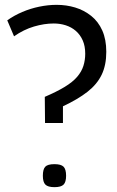

<svg xmlns="http://www.w3.org/2000/svg" viewBox="-20 -770 482 793"><path d="M166 -262 165 -370Q214 -391 247 -411Q280 -431 298.5 -452.5Q317 -474 324.5 -498Q332 -522 332 -548Q332 -580 321.5 -603.5Q311 -627 293 -642.5Q275 -658 251.5 -665.5Q228 -673 202 -673Q163 -673 120.5 -660.5Q78 -648 38 -620L10 -686Q38 -706 72 -720.5Q106 -735 142.5 -742.5Q179 -750 214 -750Q254 -750 290.5 -739Q327 -728 356.5 -704.5Q386 -681 402.5 -644Q419 -607 419 -556Q419 -501 400 -461.5Q381 -422 341.5 -391Q302 -360 240 -331V-262ZM157 -44Q157 -71 167 -81.5Q177 -92 205 -92Q232 -92 242.5 -81.5Q253 -71 253 -44Q253 -18 242.5 -7.5Q232 3 205 3Q178 3 167.5 -7.5Q157 -18 157 -44Z"/></svg>

Font: Georama ExtraCondensed Thin
Style: Regular
Weight: 400
Version: Version 1.001